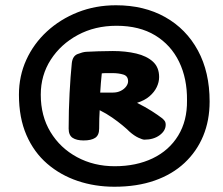

<svg xmlns="http://www.w3.org/2000/svg" viewBox="-20 -983 846 730"><path d="M52 -623Q52 -694 80 -755.5Q108 -817 158.5 -863.5Q209 -910 276 -936.5Q343 -963 421 -963Q528 -963 608 -918Q688 -873 732.5 -791Q777 -709 777 -597Q777 -525 752.5 -466Q728 -407 681.5 -363.5Q635 -320 568 -296.5Q501 -273 415 -273Q341 -273 275.5 -295Q210 -317 159.5 -360.5Q109 -404 80.5 -469.5Q52 -535 52 -623ZM135 -623Q135 -542 172 -481Q209 -420 273 -385.5Q337 -351 416 -351Q498 -351 560.5 -381Q623 -411 657.5 -467.5Q692 -524 691 -601Q692 -684 661 -748Q630 -812 570 -848.5Q510 -885 423 -885Q341 -885 276 -850Q211 -815 173 -756Q135 -697 135 -623ZM298 -449Q271 -449 256 -459Q241 -469 241 -494Q241 -563 244.5 -628.5Q248 -694 253 -743Q256 -770 275 -777.5Q294 -785 307 -786Q325 -787 353.5 -788Q382 -789 409 -789Q458 -789 498 -779.5Q538 -770 561.5 -748.5Q585 -727 585 -690Q585 -671 576 -652Q567 -633 548.5 -617Q530 -601 501 -592Q533 -576 556.5 -561Q580 -546 597 -533Q605 -526 607.5 -521Q610 -516 610 -509Q610 -486 587 -469Q564 -452 529 -452Q522 -452 506 -459.5Q490 -467 473 -482Q462 -493 445 -507Q428 -521 406.5 -536Q385 -551 359 -564Q358 -551 357.5 -532Q357 -513 357 -494Q357 -469 342 -459Q327 -449 298 -449ZM361 -631Q368 -631 385.5 -631Q403 -631 409 -631Q426 -631 439 -637.5Q452 -644 459.5 -654Q467 -664 467 -674Q467 -694 449 -699.5Q431 -705 408 -705Q404 -705 388 -705Q372 -705 367 -704Q365 -686 363.5 -667Q362 -648 361 -631Z"/></svg>

Font: Playpen Sans ExtraBold
Style: Regular
Weight: 800
Designer: Laura Meseguer, Veronika Burian, José Scaglione
Foundry: TypeTogether
Version: Version 1.001